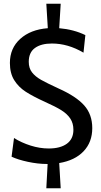

<svg xmlns="http://www.w3.org/2000/svg" viewBox="-20 -864 539 1028"><path d="M297 9 305 144H228L235 14H232Q183 14 129.5 2.5Q76 -9 42 -25L55 -125Q95 -100 144 -84.5Q193 -69 241 -69Q303 -69 338 -94.5Q373 -120 373 -169Q373 -204 356.5 -229Q340 -254 309 -273.5Q278 -293 222 -318Q156 -348 117.5 -373Q79 -398 56 -435Q33 -472 33 -527Q33 -606 88.5 -656Q144 -706 236 -713L228 -844H305L297 -713Q376 -706 437 -676L427 -582Q344 -631 258 -631Q200 -631 167 -607Q134 -583 134 -533Q134 -499 151.5 -476.5Q169 -454 200 -436.5Q231 -419 294 -390Q388 -348 431 -299.5Q474 -251 474 -178Q474 -103 427.5 -54Q381 -5 297 9Z"/></svg>

Font: Cabin Condensed
Style: Regular
Weight: 400
Width: 3
Designer: Pablo Impallari
Foundry: Pablo Impallari. http://www.impallari.com Igino Marini. http://www.ikern.com
Version: Version 2.200